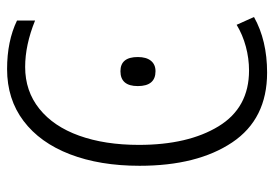

<svg xmlns="http://www.w3.org/2000/svg" viewBox="-136 -628 774 542"><g transform="rotate(90 251.0 -357.0)"><path d="M38 -18V-69Q107 -41 169 -41Q237 -41 287 -81Q337 -121 363 -193.5Q389 -266 389 -362Q389 -501 336.5 -587Q284 -673 179 -673Q145 -673 111.5 -664Q78 -655 50 -638L28 -687Q94 -724 185 -724Q316 -724 382 -625.5Q448 -527 448 -364Q448 -252 415.5 -167.5Q383 -83 321.5 -36.5Q260 10 175 10Q96 10 38 -18ZM181 -409Q223 -409 223 -359Q223 -310 181 -310Q141 -310 141 -359Q141 -383 151.5 -396Q162 -409 181 -409Z"/></g></svg>

Font: Noto Sans Display Light Narrow
Style: Regular
Weight: 300
Width: 4
Designer: Monotype Design team
Foundry: Monotype Imaging Inc.
Version: Version 1.000